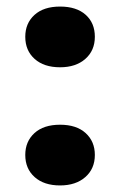

<svg xmlns="http://www.w3.org/2000/svg" viewBox="-20 -551 366 585"><path d="M163 -346Q114 -346 85.5 -371.5Q57 -397 57 -439Q57 -480 85 -505.5Q113 -531 163 -531Q213 -531 241 -506Q269 -481 269 -439Q269 -397 240 -371.5Q211 -346 163 -346ZM163 14Q114 14 85.5 -11.5Q57 -37 57 -79Q57 -120 85 -145.5Q113 -171 163 -171Q213 -171 241 -145.5Q269 -120 269 -79Q269 -37 240 -11.5Q211 14 163 14Z"/></svg>

Font: Literata 36pt ExtraBold
Style: Regular
Weight: 800
Designer: Latin by Veronika Burian and Jose Scaglione. Greek by Irene Vlachou. Cyrillic by Vera Evstafieva.
Foundry: TypeTogether
Version: Version 3.002